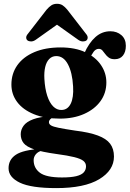

<svg xmlns="http://www.w3.org/2000/svg" viewBox="-20 -738 682 1010"><path d="M375 -51Q319 -59.5 289.2 -65.5Q259.5 -71.5 248.5 -78.2Q237.5 -85 237.5 -95Q237.5 -103.5 243.5 -109.8Q249.5 -116 259.5 -120.5L252 -127.5Q190 -124 154.2 -110.5Q118.5 -97 103.8 -76.2Q89 -55.5 89 -32Q89 -4.5 104.2 14.8Q119.5 34 160.2 47.8Q201 61.5 276.5 72Q336.5 80 370.5 88.5Q404.5 97 418.5 108.2Q432.5 119.5 432.5 137Q432.5 155.5 420.5 168.8Q408.5 182 380.8 188.8Q353 195.5 306 195.5Q223 195.5 190 170.8Q157 146 157 104.5Q157 87.5 168.5 73.5Q180 59.5 200.5 54.5L195 45Q102 50.5 63.5 76Q25 101.5 25 147Q25 194.5 84.5 223Q144 251.5 276 251.5Q424 251.5 501.8 204.8Q579.5 158 579.5 85.5Q579.5 45 559.5 18.2Q539.5 -8.5 494.5 -25.2Q449.5 -42 375 -51ZM407.5 -425.5 448 -421.5Q461 -450.5 472.5 -465.8Q484 -481 499.5 -481Q511 -481 518.5 -472.8Q526 -464.5 533.5 -453.8Q541 -443 552.5 -434.8Q564 -426.5 583.5 -426.5Q611.5 -426.5 626.8 -445.8Q642 -465 642 -497Q642 -533 618.5 -553.2Q595 -573.5 560.5 -573.5Q516.5 -573.5 482.2 -543.2Q448 -513 423 -456.5ZM539.5 -304.5Q539.5 -354 511.2 -395.8Q483 -437.5 429.5 -463Q376 -488.5 298.5 -488.5Q219 -488.5 160.8 -463.8Q102.5 -439 71.2 -395Q40 -351 40 -293Q40 -242 70.2 -201.5Q100.5 -161 157.8 -137.5Q215 -114 295 -114Q367 -114 422.2 -138.5Q477.5 -163 508.5 -205.8Q539.5 -248.5 539.5 -304.5ZM275 -443Q314 -443.5 337.2 -400Q360.5 -356.5 364.5 -283Q368 -225 352 -192.5Q336 -160 303.5 -159.5Q279 -159 259.8 -178.2Q240.5 -197.5 228.5 -234.2Q216.5 -271 213.5 -323Q211.5 -359 217.8 -385.5Q224 -412 238.5 -427.2Q253 -442.5 275 -443ZM319 -636H240.5L392.5 -528Q404.5 -520 416.2 -520Q428 -520 435 -525.5Q441 -531 441.2 -540.2Q441.5 -549.5 432 -560.5L334 -687Q321.5 -702 309.5 -710Q297.5 -718 280 -718Q262.5 -718 250.2 -710Q238 -702 225 -687L127 -560.5Q117.5 -549.5 117.8 -540.2Q118 -531 124.5 -525.5Q132 -520 143.5 -520Q155 -520 167 -528Z"/></svg>

Font: Fraunces
Style: Bold
Weight: 700
Version: Version 1.000;[b76b70a41]